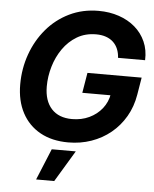

<svg xmlns="http://www.w3.org/2000/svg" viewBox="-63 -791 864 1077"><g transform="rotate(5 369.5 -252.5)"><path d="M342.3 11.2Q250.5 11.2 184.1 -25.6Q117.7 -62.5 81.8 -130.1Q45.9 -197.8 45.9 -289.6Q45.9 -378.9 74.7 -459.7Q103.5 -540.5 156.7 -603.5Q210 -666.5 284.2 -702.6Q358.4 -738.8 448.7 -738.8Q510.3 -738.8 563 -720.9Q615.7 -703.1 654.3 -669.9Q692.9 -636.7 713.6 -590.1Q734.4 -543.5 731.9 -485.8H579.6Q578.1 -513.2 568.8 -535.4Q559.6 -557.6 542.7 -573.5Q525.9 -589.4 501.5 -597.9Q477.1 -606.4 446.3 -606.4Q385.3 -606.4 338.6 -578.6Q292 -550.8 260 -504.9Q228 -459 211.7 -403.3Q195.3 -347.7 195.3 -291.5Q195.3 -210.9 236.1 -166Q276.9 -121.1 352.1 -121.1Q405.3 -121.1 448.7 -141.6Q492.2 -162.1 520.8 -198.2Q549.3 -234.4 557.1 -280.8L590.3 -272.9H397L416 -386.7H721.2L705.1 -289.6Q693.8 -221.2 661.6 -165.8Q629.4 -110.4 581.1 -70.8Q532.7 -31.2 471.9 -10Q411.1 11.2 342.3 11.2ZM181.2 233.9 253.9 57.6H389.2L283.2 233.9Z"/></g></svg>

Font: Inter 28pt
Style: Bold Italic
Weight: 700
Italic angle: -9.3988°
Designer: Rasmus Andersson
Foundry: rsms
Version: Version 4.001;git-66647c0bb